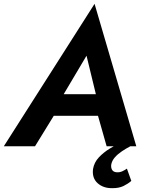

<svg xmlns="http://www.w3.org/2000/svg" viewBox="-50 -764 760 1003"><path d="M167 -159H528L531 -272H202ZM402 -473 461 -230 452 -194 507 0H662L444 -744L-30 0H133L256 -200L259 -232ZM613 117Q603 124 589.5 130.5Q576 137 560 136Q543 135 536 124Q529 113 531 96Q535 75 550 58Q565 41 586.5 26.5Q608 12 631 0L591 -25Q558 -9 524.5 11.5Q491 32 466.5 58Q442 84 436 119Q430 166 460 193Q490 220 538 219Q572 219 595.5 207.5Q619 196 636 181Z"/></svg>

Font: Jost SemiBold
Style: Italic
Weight: 600
Italic angle: -5°
Version: Version 3.710